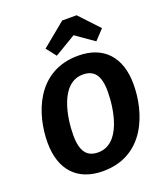

<svg xmlns="http://www.w3.org/2000/svg" viewBox="-170 -1062 1022 1192"><g transform="rotate(-20 340.5 -466.0)"><path d="M278 -755 419 -839 539 -755 600 -820 479 -949H384L227 -820ZM401 -710C125 -710 39 -452 39 -267C39 -87 135 17 304 17C580 17 665 -240 665 -426C665 -607 569 -710 401 -710ZM389 -590C461 -590 499 -547 499 -440C499 -324 466 -103 315 -103C244 -103 205 -145 205 -255C205 -369 238 -590 389 -590Z"/></g></svg>

Font: Fira Sans
Style: Bold Italic
Weight: 700
Italic angle: -8°
Designer: bBox Type GmbH & Carrois Corporate GbR & Edenspiekermann AG
Foundry: bBox Type GmbH & Carrois Corporate GbR & Edenspiekermann AG
Version: Version 4.301;PS 004.301;hotconv 1.0.88;makeotf.lib2.5.64775